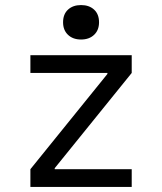

<svg xmlns="http://www.w3.org/2000/svg" viewBox="-20 -738 640 758"><path d="M100 0V-70L404 -446V-450H100V-520H500V-450L196 -74V-70H500V0ZM300 -582Q268 -582 248.5 -600.5Q229 -619 229 -650Q229 -682 248.5 -700Q268 -718 300 -718Q332 -718 351.5 -700Q371 -682 371 -650Q371 -619 351.5 -600.5Q332 -582 300 -582Z"/></svg>

Font: M PLUS Code Latin Expanded
Style: Regular
Weight: 400
Width: 7
Designer: Coji Morishita
Foundry: UNDERFOREST DESIGN
Version: Version 1.002; ttfautohint (v1.8.3)